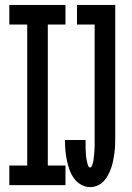

<svg xmlns="http://www.w3.org/2000/svg" viewBox="-20 -755 540 783"><path d="M347 8Q328 8 310.5 -2Q293 -12 281.5 -28Q270 -44 263.5 -62.5Q257 -81 253 -100Q249 -119 247 -138.5Q245 -158 245 -178V-184H329V-180Q329 -175 329 -170.5Q329 -166 329 -161Q329 -156 329 -151.5Q329 -147 329.5 -142.5Q330 -138 330 -133Q330 -128 330.5 -123.5Q331 -119 331.5 -114Q332 -109 333 -104.5Q334 -100 335 -95.5Q336 -91 337 -86.5Q338 -82 340.5 -77Q343 -72 347 -72Q352 -72 354 -77Q356 -82 357.5 -86Q359 -90 360 -95Q361 -100 361.5 -104.5Q362 -109 362.5 -113.5Q363 -118 363.5 -122.5Q364 -127 364.5 -131.5Q365 -136 365 -141Q365 -146 365.5 -150.5Q366 -155 366 -159.5Q366 -164 366 -168.5Q366 -173 366 -178Q366 -183 366 -187.5Q366 -192 366 -196V-655H294V-735H450V-196Q450 -181 449.5 -165Q449 -149 447 -133.5Q445 -118 442 -102.5Q439 -87 434 -72Q429 -57 421.5 -42.5Q414 -28 403.5 -16.5Q393 -5 378 1.5Q363 8 347 8ZM18 0V-80H91V-655H18V-735H247V-655H175V-80H247V0Z"/></svg>

Font: Iosevka Bendy Medium
Style: Regular
Weight: 500
Monospace: yes
Designer: Belleve Invis
Foundry: Belleve Invis
Version: Version 30.1.2